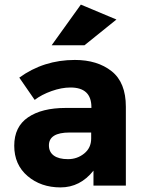

<svg xmlns="http://www.w3.org/2000/svg" viewBox="-20 -808 634 836"><path d="M528 0H387V-65Q329 8 243.5 8Q158 8 100 -41.5Q42 -91 42 -173.5Q42 -256 102 -297Q162 -338 266 -338H378V-341Q378 -427 287 -427Q248 -427 204.5 -411.5Q161 -396 131 -373L64 -470Q170 -547 306 -547Q404 -547 466 -498Q528 -449 528 -343ZM377 -205V-231H283Q193 -231 193 -175Q193 -146 214.5 -130.5Q236 -115 276 -115Q316 -115 346.5 -139.5Q377 -164 377 -205ZM348 -611H205L332 -788L487 -723Z"/></svg>

Font: Montreal
Style: Bold
Weight: 700
Designer: Julieta Ulanovsky, usr_local_share
Foundry: Julieta Ulanovsky, usr_local_share
Version: Version 2.001